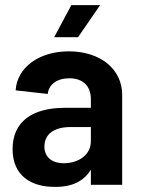

<svg xmlns="http://www.w3.org/2000/svg" viewBox="-20 -720 550 748"><path d="M334 -334V-300H233C104 -300 29 -245 29 -139C29 -33 105 9 194 8C260 9 307 -14 334 -59V0H456V-351C456 -448 374 -520 248 -520C131 -520 46 -456 41 -368L166 -354C170 -391 202 -415 250 -415C305 -415 334 -383 334 -334ZM153 -149C153 -199 193 -225 254 -225H334V-170C334 -115 284 -84 228 -84C185 -84 153 -106 153 -149ZM191 -575H284L370 -700H258Z"/></svg>

Font: Vanilla Cream
Style: Bold
Weight: 700
Designer: Jeremy Tribby, Jinavaṁso
Foundry: Tribby Type
Version: Version 1.422;Glyphs 3.1.2 (3151)